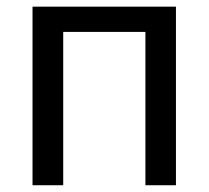

<svg xmlns="http://www.w3.org/2000/svg" viewBox="-20 -548 617 568"><path d="M500.5 0H410.2V-453.6H167V0H76.2V-528.3H500.5Z"/></svg>

Font: Roboto-ThirdPerson-AD3FC
Style: ThirdPerson-AD3FC
Weight: 400
Designer: Google
Version: Version 2.137; 2017